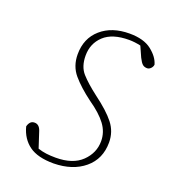

<svg xmlns="http://www.w3.org/2000/svg" viewBox="-101 -568 579 656"><g transform="rotate(20 188.5 -240.0)"><path d="M167 13Q109 13 78 -9.5Q47 -32 36 -74Q38 -83 43.5 -89.5Q49 -96 59 -96Q76 -96 83 -75L102 -17Q117 -12 132.5 -10Q148 -8 167 -8Q229 -8 261.5 -39.5Q294 -71 294 -114Q294 -147 273.5 -174.5Q253 -202 211 -231Q168 -263 142.5 -293Q117 -323 117 -366Q117 -424 156.5 -458.5Q196 -493 260 -493Q312 -493 340.5 -470.5Q369 -448 376 -422Q375 -414 369 -408Q363 -402 356 -402Q346 -402 339.5 -407.5Q333 -413 325 -429L308 -467Q286 -472 266 -472Q205 -472 174.5 -443.5Q144 -415 144 -371Q144 -331 165 -307.5Q186 -284 224 -255Q274 -218 297.5 -188Q321 -158 321 -119Q321 -59 278.5 -23.5Q236 12 167 13Z"/></g></svg>

Font: Source Serif 4 SmText ExtraLight
Style: Italic
Weight: 200
Italic angle: -12°
Designer: Frank Grießhammer
Foundry: Adobe
Version: Version 4.005;hotconv 1.1.0;makeotfexe 2.6.0